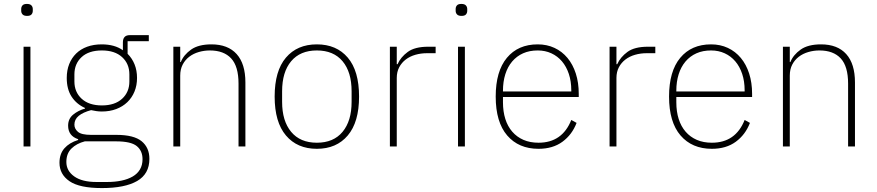

<svg xmlns="http://www.w3.org/2000/svg" viewBox="-20 -746 4467 978"><path d="M118 -665Q102 -665 95 -672.5Q88 -680 88 -691V-700Q88 -711 94.5 -718.5Q101 -726 117 -726Q133 -726 140 -718.5Q147 -711 147 -700V-691Q147 -680 140.5 -672.5Q134 -665 118 -665ZM100 -508H135V0H100Z M741 63Q741 140 678.5 176Q616 212 499 212Q385 212 334 177Q283 142 283 83Q283 38 308 9.5Q333 -19 378 -33V-37Q327 -54 327 -106Q327 -141 352.5 -162Q378 -183 413 -193V-196Q369 -216 344.5 -254Q320 -292 320 -349Q320 -388 332.5 -419.5Q345 -451 368 -473.5Q391 -496 424 -508Q457 -520 498 -520Q564 -520 606 -490V-530Q606 -567 641 -567H738V-536H630V-472Q653 -449 665.5 -418Q678 -387 678 -349Q678 -311 665 -279.5Q652 -248 628.5 -225.5Q605 -203 572 -190.5Q539 -178 499 -178Q484 -178 471 -180Q458 -182 444 -185Q403 -174 381 -156Q359 -138 359 -111Q359 -90 377 -74.5Q395 -59 444 -59H573Q662 -59 701.5 -26.5Q741 6 741 63ZM706 65Q706 22 676.5 -2Q647 -26 571 -26H412Q370 -15 344 10.5Q318 36 318 79Q318 124 358 152.5Q398 181 471 181H526Q566 181 599 174Q632 167 656 153Q680 139 693 117Q706 95 706 65ZM499 -209Q565 -209 602 -243Q639 -277 639 -331V-367Q639 -421 602 -455Q565 -489 499 -489Q432 -489 395.5 -455Q359 -421 359 -367V-331Q359 -277 396 -243Q433 -209 499 -209Z M863 0V-508H898V-430H901Q916 -467 953.5 -493.5Q991 -520 1057 -520Q1141 -520 1185.5 -470.5Q1230 -421 1230 -326V0H1195V-320Q1195 -408 1157.5 -448.5Q1120 -489 1049 -489Q1020 -489 992.5 -481Q965 -473 944 -457Q923 -441 910.5 -417Q898 -393 898 -361V0Z M1594 12Q1494 12 1436.5 -56Q1379 -124 1379 -254Q1379 -385 1436.5 -452.5Q1494 -520 1594 -520Q1694 -520 1751.5 -452.5Q1809 -385 1809 -254Q1809 -124 1751.5 -56Q1694 12 1594 12ZM1594 -19Q1679 -19 1725 -74.5Q1771 -130 1771 -227V-281Q1771 -379 1725 -434Q1679 -489 1594 -489Q1509 -489 1463 -434Q1417 -379 1417 -281V-227Q1417 -130 1463 -74.5Q1509 -19 1594 -19Z M1966 0V-508H2001V-419H2005Q2021 -455 2057 -481.5Q2093 -508 2161 -508H2199V-475H2155Q2124 -475 2096 -467Q2068 -459 2047 -443Q2026 -427 2013.5 -403.5Q2001 -380 2001 -349V0Z M2331 -665Q2315 -665 2308 -672.5Q2301 -680 2301 -691V-700Q2301 -711 2307.5 -718.5Q2314 -726 2330 -726Q2346 -726 2353 -718.5Q2360 -711 2360 -700V-691Q2360 -680 2353.5 -672.5Q2347 -665 2331 -665ZM2313 -508H2348V0H2313Z M2723 12Q2622 12 2563.5 -56Q2505 -124 2505 -254Q2505 -383 2562 -451.5Q2619 -520 2719 -520Q2766 -520 2804.5 -502Q2843 -484 2870.5 -451Q2898 -418 2913 -371.5Q2928 -325 2928 -268V-252H2542V-225Q2542 -178 2554 -140Q2566 -102 2589.5 -75Q2613 -48 2646.5 -33.5Q2680 -19 2723 -19Q2844 -19 2890 -135L2917 -120Q2894 -60 2845 -24Q2796 12 2723 12ZM2719 -489Q2677 -489 2644.5 -474.5Q2612 -460 2589 -433Q2566 -406 2554 -368Q2542 -330 2542 -284V-280H2890V-286Q2890 -332 2877.5 -369.5Q2865 -407 2842.5 -433.5Q2820 -460 2788.5 -474.5Q2757 -489 2719 -489Z M3085 0V-508H3120V-419H3124Q3140 -455 3176 -481.5Q3212 -508 3280 -508H3318V-475H3274Q3243 -475 3215 -467Q3187 -459 3166 -443Q3145 -427 3132.5 -403.5Q3120 -380 3120 -349V0Z M3606 12Q3505 12 3446.5 -56Q3388 -124 3388 -254Q3388 -383 3445 -451.5Q3502 -520 3602 -520Q3649 -520 3687.5 -502Q3726 -484 3753.5 -451Q3781 -418 3796 -371.5Q3811 -325 3811 -268V-252H3425V-225Q3425 -178 3437 -140Q3449 -102 3472.5 -75Q3496 -48 3529.5 -33.5Q3563 -19 3606 -19Q3727 -19 3773 -135L3800 -120Q3777 -60 3728 -24Q3679 12 3606 12ZM3602 -489Q3560 -489 3527.5 -474.5Q3495 -460 3472 -433Q3449 -406 3437 -368Q3425 -330 3425 -284V-280H3773V-286Q3773 -332 3760.5 -369.5Q3748 -407 3725.5 -433.5Q3703 -460 3671.5 -474.5Q3640 -489 3602 -489Z M3968 0V-508H4003V-430H4006Q4021 -467 4058.5 -493.5Q4096 -520 4162 -520Q4246 -520 4290.5 -470.5Q4335 -421 4335 -326V0H4300V-320Q4300 -408 4262.5 -448.5Q4225 -489 4154 -489Q4125 -489 4097.5 -481Q4070 -473 4049 -457Q4028 -441 4015.5 -417Q4003 -393 4003 -361V0Z"/></svg>

Font: IBM Plex Sans Thai ExtLt
Style: Regular
Weight: 200
Designer: Mike Abbink, Paul van der Laan, Pieter van Rosmalen, Ben Mitchell, Mark Frömberg
Foundry: Bold Monday
Version: Version 1.2